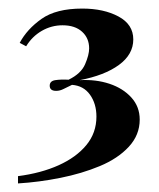

<svg xmlns="http://www.w3.org/2000/svg" viewBox="-20 -776 372 448"><path d="M172 -756Q222 -756 256.5 -737.5Q291 -719 291 -684Q291 -649 257.5 -624.5Q224 -600 166 -589Q204 -591 235.5 -580.5Q267 -570 286.5 -548.5Q306 -527 306 -497Q306 -461 280.5 -433.5Q255 -406 213 -388.5Q171 -371 121 -361Q71 -351 22 -348V-365Q76 -372 117 -390.5Q158 -409 181.5 -437.5Q205 -466 205 -504Q205 -534 190 -555Q175 -576 148 -578Q137 -573 128.5 -568.5Q120 -564 111 -564Q96 -564 96 -576Q96 -587 109 -589Q122 -591 140 -590Q169 -604 178.5 -626Q188 -648 188 -663Q188 -687 171.5 -702Q155 -717 126 -717Q100 -717 77.5 -704Q55 -691 41 -668L26 -676Q43 -708 77 -732Q111 -756 172 -756Z"/></svg>

Font: Playfair Display ExtraBold
Style: Regular
Weight: 800
Designer: Claus Eggers Sørensen
Foundry: Claus Eggers Sørensen
Version: Version 1.203